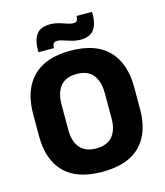

<svg xmlns="http://www.w3.org/2000/svg" viewBox="-122 -915 880 1024"><g transform="rotate(-15 317.5 -403.5)"><path d="M317.4 15.4Q178.2 15.4 108.4 -54.5Q38.6 -124.4 38.6 -256.1V-377.5Q38.6 -509.4 108.7 -581.2Q178.8 -653 317.4 -653Q456 -653 526.2 -581.2Q596.3 -509.4 596.3 -377.5V-256.1Q596.3 -124.4 526.5 -54.5Q456.7 15.4 317.4 15.4ZM317.4 -113.7Q377.8 -113.7 407.3 -149Q436.8 -184.3 436.8 -248.6V-385.3Q436.8 -452.6 407.3 -488.6Q377.8 -524.6 317.4 -524.6Q257.1 -524.6 227.6 -488.6Q198 -452.6 198 -385.3V-248.6Q198 -184.3 227.6 -149Q257.1 -113.7 317.4 -113.7ZM386 -695.3Q367.7 -695.3 350.6 -699.4Q333.5 -703.4 318 -708.6Q302.6 -713.8 288.7 -717.9Q274.8 -721.9 262.9 -721.9Q248.5 -721.9 242.9 -714.2Q237.2 -706.5 236.9 -690.8V-689.1H151.7V-707.2Q151.7 -755.7 173.6 -786.4Q195.5 -817.2 249.5 -817.2Q268.7 -817.2 285.9 -813.2Q303.1 -809.1 318.1 -803.8Q333.1 -798.5 346.7 -794.5Q360.2 -790.4 372 -790.4Q386.5 -790.4 391.8 -798.2Q397.2 -805.9 397.5 -821.7V-823.4H483V-806.9Q483 -757 461.3 -726.2Q439.5 -695.3 386 -695.3Z"/></g></svg>

Font: Anek Odia Medium
Style: Regular
Weight: 500
Designer: Yesha Goshar & Mahesh Sahu (Odia), Yesha Goshar (Latin)
Foundry: Ek Type
Version: Version 1.003